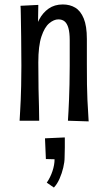

<svg xmlns="http://www.w3.org/2000/svg" viewBox="-20 -543 479 862"><path d="M378 2 285 -1Q286 -20 287.5 -44Q289 -68 290 -97.5Q291 -127 292 -164Q293 -201 293 -247Q293 -262 293 -279.5Q293 -297 293 -317.5Q293 -338 293 -362Q293 -397 287 -417.5Q281 -438 270 -447Q259 -456 242 -456Q222 -456 201 -438.5Q180 -421 166 -379Q152 -337 152 -263L113 -223Q113 -262 116.5 -303.5Q120 -345 129.5 -384Q139 -423 155.5 -454.5Q172 -486 198.5 -504.5Q225 -523 262 -523Q294 -523 318 -508.5Q342 -494 356 -460Q370 -426 370 -368Q370 -331 370 -313.5Q370 -296 370 -284.5Q370 -273 370 -254Q370 -202 370.5 -163Q371 -124 372.5 -95Q374 -66 375.5 -42.5Q377 -19 378 2ZM68 -1Q69 -23 70.5 -45Q72 -67 73 -94Q74 -121 75 -158Q76 -195 76 -247Q76 -319 75 -378.5Q74 -438 73.5 -475Q73 -512 72 -517L152 -521Q152 -501 151 -461.5Q150 -422 150.5 -370.5Q151 -319 152 -263Q152 -190 153 -143.5Q154 -97 155 -64.5Q156 -32 156 -1ZM222 299 190 277Q206 254 215.5 225.5Q225 197 225 172L186 171L182 78L271 74Q271 97 271 119.5Q271 142 270 165Q270 184 264 209.5Q258 235 247.5 259Q237 283 222 299Z"/></svg>

Font: Truculenta Medium
Style: Regular
Weight: 500
Version: Version 1.002